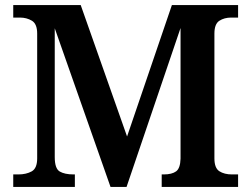

<svg xmlns="http://www.w3.org/2000/svg" viewBox="-20 -734 987 754"><path d="M32 0V-49H52Q83 -49 104.5 -61Q126 -73 126 -112V-602Q126 -640 105.5 -652.5Q85 -665 58 -665H32V-714H297L479 -198L655 -714H915V-665H888Q861 -665 841.5 -652.5Q822 -640 822 -602V-112Q822 -74 841.5 -61.5Q861 -49 891 -49H915V0H615V-49H623Q655 -49 671.5 -61Q688 -73 689 -111V-624L477 0H414L195 -623V-117Q195 -72 214.5 -60.5Q234 -49 269 -49H274V0Z"/></svg>

Font: Noto Serif Telugu SemiBold
Style: Regular
Weight: 600
Designer: Jelle Bosma - Monotype Design Team
Foundry: Monotype Imaging Inc.
Version: Version 2.005; ttfautohint (v1.8.4.7-5d5b)